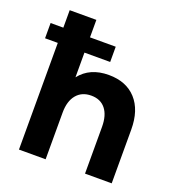

<svg xmlns="http://www.w3.org/2000/svg" viewBox="-132 -840 875 948"><g transform="rotate(20 305.0 -366.0)"><path d="M348.1 -560.5H212.9V-430.7Q265.6 -498 364.3 -498Q456.5 -498 508.3 -441.2Q560.1 -384.3 560.1 -282.2V0H419.9V-245.1Q419.9 -306.2 393.3 -339.4Q366.7 -372.6 317.9 -372.6Q268.6 -372.6 240.7 -338.9Q212.9 -305.2 212.9 -245.1V0H72.8V-560.5H5.9V-640.6H72.8V-732.4H212.9V-640.6H348.1Z"/></g></svg>

Font: Kumbh Sans
Style: Bold
Weight: 700
Version: Version 1.005